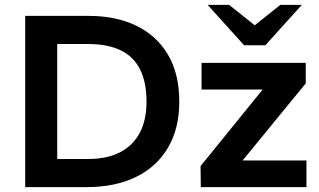

<svg xmlns="http://www.w3.org/2000/svg" viewBox="-20 -765 1303 785"><path d="M83 0V-700H344Q455 -700 538 -659.5Q621 -619 667 -541Q713 -463 713 -349Q713 -240 667 -161.5Q621 -83 536 -41.5Q451 0 335 0ZM214 -115H340Q418 -115 471 -142.5Q524 -170 551.5 -222Q579 -274 579 -349Q579 -429 552.5 -481.5Q526 -534 473 -559.5Q420 -585 340 -585H214ZM801 0 800 -86 1054 -399H804V-508H1230V-424L972 -109H1233V0ZM978 -580 1002 -646 1126 -745H1214L1065 -580ZM978 -580 829 -745H917L1041 -646L1065 -580Z"/></svg>

Font: REM Medium
Style: Regular
Weight: 500
Designer: Octavio Pardo
Foundry: Ashler Design
Version: Version 1.005;gftools[0.9.28]